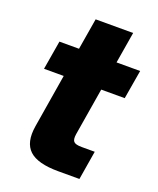

<svg xmlns="http://www.w3.org/2000/svg" viewBox="-125 -733 666 810"><g transform="rotate(20 207.5 -328.0)"><path d="M414.6 -515.6 392.6 -385.7H287.1L252 -173.3Q248 -148.4 256.3 -139.2Q264.6 -129.9 292.5 -129.9H351.1L329.6 0H234.4Q141.6 0 104.2 -34.9Q66.9 -69.8 79.1 -145L118.7 -385.7H30.3L52.2 -515.6H140.1L163.6 -656.2H332L308.6 -515.6Z"/></g></svg>

Font: Inter Display ExtraBold
Style: Italic
Weight: 800
Italic angle: -9.39999°
Designer: Rasmus Andersson
Foundry: rsms
Version: Version 4.000;git-a52131595